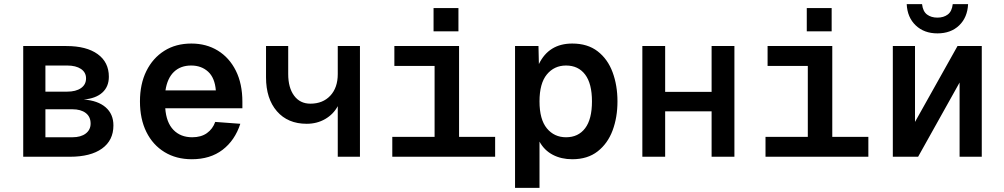

<svg xmlns="http://www.w3.org/2000/svg" viewBox="-20 -756 4840 926"><path d="M92 0V-534H300Q397 -534 451 -495Q505 -456 505 -386Q505 -338 473.5 -309.5Q442 -281 384 -276Q452 -271 489.5 -238.5Q527 -206 527 -151Q527 -79 472 -39.5Q417 0 317 0ZM199 -314H304Q346 -314 370.5 -331Q395 -348 395 -378Q395 -407 370.5 -423.5Q346 -440 304 -440H199ZM199 -94H329Q370 -94 393.5 -112Q417 -130 417 -160Q417 -193 393.5 -211Q370 -229 329 -229H199Z M905 12Q830 12 773.5 -22.5Q717 -57 686 -119.5Q655 -182 655 -267Q655 -351 686 -413.5Q717 -476 772.5 -511Q828 -546 903 -546Q975 -546 1030.5 -512Q1086 -478 1117.5 -415Q1149 -352 1149 -265V-234H777Q782 -165 816.5 -129.5Q851 -94 907 -94Q950 -94 978 -114Q1006 -134 1018 -168L1139 -159Q1113 -79 1053.5 -33.5Q994 12 905 12ZM778 -320H1021Q1016 -381 983.5 -410.5Q951 -440 902 -440Q851 -440 819 -409.5Q787 -379 778 -320Z M1609 0V-244Q1588 -205 1548.5 -182Q1509 -159 1459 -159Q1368 -159 1315.5 -219.5Q1263 -280 1263 -383V-534H1370V-399Q1370 -333 1398.5 -294.5Q1427 -256 1477 -256Q1537 -256 1573 -294.5Q1609 -333 1609 -399V-534H1716V0Z M1872 0V-96H2076V-438H1882V-534H2194V-96H2368V0ZM2071 -605V-717H2191V-605Z M2464 150V-534H2577L2579 -447Q2627 -546 2740 -546Q2814 -546 2862.5 -508.5Q2911 -471 2934.5 -407.5Q2958 -344 2958 -267Q2958 -190 2934.5 -127Q2911 -64 2862.5 -26Q2814 12 2740 12Q2687 12 2646 -9.5Q2605 -31 2582 -73V150ZM2710 -94Q2769 -94 2802 -137.5Q2835 -181 2835 -267Q2835 -353 2802 -396.5Q2769 -440 2710 -440Q2653 -440 2617.5 -397Q2582 -354 2582 -267Q2582 -180 2617.5 -137Q2653 -94 2710 -94Z M3078 0V-534H3188V-313H3412V-534H3522V0H3412V-219H3188V0Z M3672 0V-96H3876V-438H3682V-534H3994V-96H4168V0ZM3871 -605V-717H3991V-605Z M4286 0V-534H4393V-168L4598 -534H4715V0H4608V-358L4408 0ZM4501 -595Q4437 -595 4396.5 -633.5Q4356 -672 4353 -736H4427Q4431 -701 4451 -686Q4471 -671 4501 -671Q4531 -671 4551 -686Q4571 -701 4575 -736H4649Q4646 -672 4606 -633.5Q4566 -595 4501 -595Z"/></svg>

Font: Geist Mono SemiBold
Style: Regular
Weight: 600
Monospace: yes
Designer: Basement.studio, Andrés Briganti, Mateo Zaragoza
Foundry: Basement.studio, Vercel, Andrés Briganti, Guido Ferreyra, Mateo Zaragoza
Version: Version 1.500; ttfautohint (v1.8.4.7-5d5b)